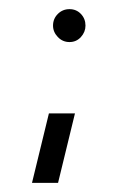

<svg xmlns="http://www.w3.org/2000/svg" viewBox="-20 -377 257 420"><path d="M50 23 87 -129H144L107 23ZM132 -285Q117 -285 106.5 -296Q96 -307 96 -321Q96 -336 106.5 -346.5Q117 -357 132 -357Q147 -357 157 -346.5Q167 -336 167 -321Q167 -307 157 -296Q147 -285 132 -285Z"/></svg>

Font: Stick No Bills ExtraLight Light
Style: Regular
Weight: 300
Version: Version 2.000